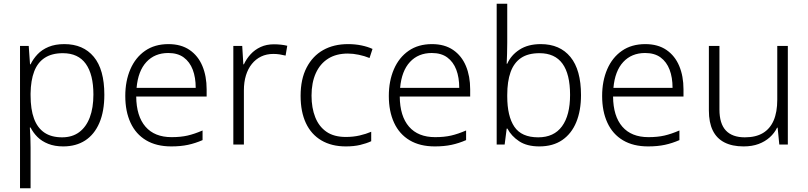

<svg xmlns="http://www.w3.org/2000/svg" viewBox="-20 -780 4360 1036"><path d="M327 -542Q429 -542 486 -473.5Q543 -405 543 -269Q543 -179 516 -116.5Q489 -54 439.5 -22Q390 10 321 10Q275 10 240 -4Q205 -18 182 -41Q159 -64 145 -92H141Q143 -67 144 -37.5Q145 -8 145 17V236H88V-532H135L142 -433H145Q159 -462 182.5 -487Q206 -512 242 -527Q278 -542 327 -542ZM319 -493Q260 -493 221.5 -468Q183 -443 164.5 -394.5Q146 -346 145 -276V-266Q145 -190 163.5 -140Q182 -90 219.5 -64.5Q257 -39 315 -39Q370 -39 407.5 -67Q445 -95 464.5 -146.5Q484 -198 484 -270Q484 -378 443 -435.5Q402 -493 319 -493Z M889 -542Q957 -542 1003 -510.5Q1049 -479 1072 -424Q1095 -369 1095 -298V-259H715Q716 -153 765 -96.5Q814 -40 906 -40Q955 -40 992 -48.5Q1029 -57 1073 -76V-24Q1034 -7 994.5 1.5Q955 10 904 10Q824 10 768.5 -23Q713 -56 684.5 -117.5Q656 -179 656 -262Q656 -343 683.5 -406.5Q711 -470 763 -506Q815 -542 889 -542ZM888 -494Q815 -494 770 -445.5Q725 -397 717 -306H1036Q1036 -362 1020 -404Q1004 -446 971.5 -470Q939 -494 888 -494Z M1458 -541Q1477 -541 1495.5 -539Q1514 -537 1530 -533L1521 -480Q1505 -484 1489 -486.5Q1473 -489 1455 -489Q1418 -489 1389 -475Q1360 -461 1339 -435Q1318 -409 1307 -373Q1296 -337 1296 -292V0H1239V-532H1287L1293 -433H1296Q1310 -463 1332.5 -487.5Q1355 -512 1386.5 -526.5Q1418 -541 1458 -541Z M1846 10Q1769 10 1714 -22.5Q1659 -55 1630.5 -116Q1602 -177 1602 -263Q1602 -353 1634.5 -415.5Q1667 -478 1724 -510Q1781 -542 1858 -542Q1896 -542 1930 -535Q1964 -528 1990 -516L1974 -467Q1947 -478 1916 -484.5Q1885 -491 1857 -491Q1794 -491 1750.5 -463.5Q1707 -436 1684 -385Q1661 -334 1661 -264Q1661 -198 1681 -147.5Q1701 -97 1741.5 -69Q1782 -41 1846 -41Q1886 -41 1920.5 -49Q1955 -57 1983 -69V-18Q1957 -6 1923.5 2Q1890 10 1846 10Z M2311 -542Q2379 -542 2425 -510.5Q2471 -479 2494 -424Q2517 -369 2517 -298V-259H2137Q2138 -153 2187 -96.5Q2236 -40 2328 -40Q2377 -40 2414 -48.5Q2451 -57 2495 -76V-24Q2456 -7 2416.5 1.5Q2377 10 2326 10Q2246 10 2190.5 -23Q2135 -56 2106.5 -117.5Q2078 -179 2078 -262Q2078 -343 2105.5 -406.5Q2133 -470 2185 -506Q2237 -542 2311 -542ZM2310 -494Q2237 -494 2192 -445.5Q2147 -397 2139 -306H2458Q2458 -362 2442 -404Q2426 -446 2393.5 -470Q2361 -494 2310 -494Z M2717 -550Q2717 -521 2716 -489Q2715 -457 2714 -436H2717Q2737 -482 2783 -512Q2829 -542 2898 -542Q3001 -542 3058 -472.5Q3115 -403 3115 -267Q3115 -183 3089.5 -121Q3064 -59 3014 -24.5Q2964 10 2890 10Q2823 10 2781 -18Q2739 -46 2718 -86H2714L2703 0H2660V-760H2717ZM2891 -493Q2829 -493 2791 -467Q2753 -441 2735 -391Q2717 -341 2717 -267V-260Q2717 -153 2755.5 -96Q2794 -39 2884 -39Q2969 -39 3012.5 -98.5Q3056 -158 3056 -268Q3056 -380 3015 -436.5Q2974 -493 2891 -493Z M3462 -542Q3530 -542 3576 -510.5Q3622 -479 3645 -424Q3668 -369 3668 -298V-259H3288Q3289 -153 3338 -96.5Q3387 -40 3479 -40Q3528 -40 3565 -48.5Q3602 -57 3646 -76V-24Q3607 -7 3567.5 1.5Q3528 10 3477 10Q3397 10 3341.5 -23Q3286 -56 3257.5 -117.5Q3229 -179 3229 -262Q3229 -343 3256.5 -406.5Q3284 -470 3336 -506Q3388 -542 3462 -542ZM3461 -494Q3388 -494 3343 -445.5Q3298 -397 3290 -306H3609Q3609 -362 3593 -404Q3577 -446 3544.5 -470Q3512 -494 3461 -494Z M4231 -532V0H4185L4176 -91H4173Q4159 -62 4133.5 -39Q4108 -16 4073 -3Q4038 10 3992 10Q3931 10 3889 -11.5Q3847 -33 3826 -76Q3805 -119 3805 -184V-532H3862V-189Q3862 -113 3896.5 -76Q3931 -39 3999 -39Q4058 -39 4096.5 -62Q4135 -85 4154.5 -130Q4174 -175 4174 -242V-532Z"/></svg>

Font: Noto Sans Thai Light
Style: Regular
Weight: 300
Designer: Monotype Design Team
Foundry: Monotype Imaging Inc.
Version: Version 2.001